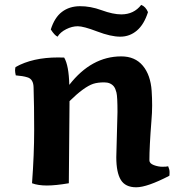

<svg xmlns="http://www.w3.org/2000/svg" viewBox="-20 -753 739 790"><path d="M458.5 -106 463.4 -292Q463.4 -355.5 459.2 -372.1Q455.1 -388.7 448.7 -397Q435.1 -414.1 408.7 -414.1Q382.3 -414.1 363.8 -408.2Q325.7 -395.5 266.1 -336.9Q266.1 -273.4 263.2 1Q209 10.3 172.9 10.3Q136.7 10.3 111.8 1Q120.6 -117.7 120.6 -218Q120.6 -318.4 118.2 -391.1Q118.2 -428.2 91.8 -435.1Q75.2 -440.4 44.9 -442.9Q42 -455.6 42 -463.1Q42 -470.7 43.9 -477.1Q114.3 -516.6 218.8 -516.6Q235.8 -516.6 244.1 -516.1Q263.2 -483.4 265.1 -403.8Q356.4 -521 479 -521Q535.6 -521 567.6 -482.7Q599.6 -444.3 604 -378.9Q606 -349.1 606 -319.3Q606 -289.6 603 -254.9Q594.7 -149.4 594.7 -93.3Q594.7 -80.6 612.8 -73.7Q630.9 -66.9 648.2 -66.9Q665.5 -66.9 671.9 -68.8Q677.7 -55.7 677.7 -44.7Q677.7 -33.7 676.8 -29.8Q585.4 17.6 540.5 17.6Q495.6 17.6 477.1 -12.9Q458.5 -43.5 458.5 -106ZM561 -732.9Q579.1 -726.1 588.9 -703.1Q572.8 -652.3 543.2 -627.2Q513.7 -602.1 474.9 -602.1Q436 -602.1 379.9 -623.5Q323.7 -645 300 -645Q276.4 -645 252.2 -632.8Q228 -620.6 216.8 -602.1Q204.6 -607.4 189 -631.8Q204.6 -681.2 234.9 -704.1Q265.1 -727.1 308.3 -727.5Q351.6 -728 398.4 -710.9Q445.3 -693.8 479 -693.8Q530.8 -693.8 561 -732.9Z"/></svg>

Font: Marko One
Style: Regular
Weight: 400
Designer: Zhenya Spizhovyi
Foundry: Cyreal
Version: Version 1.003